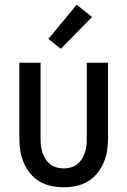

<svg xmlns="http://www.w3.org/2000/svg" viewBox="-20 -786 540 814"><path d="M250 8Q223 8 197 2.5Q171 -3 148 -16.5Q125 -30 108 -51Q91 -72 80.5 -96.5Q70 -121 66 -147Q62 -173 62 -200V-520H152V-200Q152 -185 153.5 -169.5Q155 -154 160 -139.5Q165 -125 173 -112Q181 -99 193 -89.5Q205 -80 220 -76Q235 -72 250 -72Q265 -72 280 -76Q295 -80 307 -89.5Q319 -99 327 -112Q335 -125 340 -139.5Q345 -154 346.5 -169.5Q348 -185 348 -200V-520H438V-200Q438 -173 434 -147Q430 -121 419.5 -96.5Q409 -72 392 -51Q375 -30 352 -16.5Q329 -3 303 2.5Q277 8 250 8ZM238 -579 185 -621 305 -766 370 -714Z"/></svg>

Font: Iosevka Bendy Medium
Style: Regular
Weight: 500
Monospace: yes
Designer: Belleve Invis
Foundry: Belleve Invis
Version: Version 30.1.2